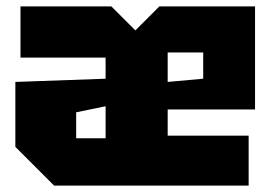

<svg xmlns="http://www.w3.org/2000/svg" viewBox="-20 -580 850 600"><path d="M28 -121V-324L310 -334V-400H44V-560H328L403 -485L478 -560H777V-238H504V-156H757V0H149ZM504 -324 615 -334V-416H504ZM218 -229V-148H310V-248Z"/></svg>

Font: Tektur SemiCondensed ExtraBold
Style: Regular
Weight: 800
Width: 4
Designer: Adam Jagosz
Foundry: Adam Jagosz
Version: Version 1.005;gftools[0.9.30]